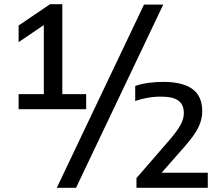

<svg xmlns="http://www.w3.org/2000/svg" viewBox="-20 -830 1052 918"><path d="M189.5 -321V-757L219.5 -730.5L69 -628.5V-708L219.5 -810H278V-321ZM69 -308V-380H392V-308ZM251.5 68 668.5 -808H760.5L343.5 68ZM632.5 68V21.5L788.5 -158.5Q826.5 -202.5 842.8 -232Q859 -261.5 859 -289Q859 -330 832.8 -349Q806.5 -368 750 -368Q716 -368 684.2 -362.2Q652.5 -356.5 626.5 -347V-419Q653 -428.5 688.2 -433.5Q723.5 -438.5 760.5 -438.5Q852.5 -438.5 899.8 -404.5Q947 -370.5 947 -298Q947 -257.5 927.5 -219Q908 -180.5 862.5 -129L732 19.5L731.5 -4H973.5V68Z"/></svg>

Font: Encode Sans SC SemiExpanded Medium
Style: Regular
Weight: 500
Width: 6
Designer: Multiple Designers
Foundry: Impallari Type
Version: Version 3.002